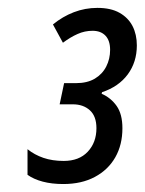

<svg xmlns="http://www.w3.org/2000/svg" viewBox="-20 -875 367 487"><path d="M140.6 -408.2Q111.3 -408.2 88.4 -414.3Q65.4 -420.4 49.8 -431.6V-496.6Q67.4 -482.4 90.1 -474.6Q112.8 -466.8 141.6 -466.8Q180.7 -466.8 202.6 -490.2Q224.6 -513.7 224.6 -549.8Q224.6 -580.1 208 -595.2Q191.4 -610.4 164.6 -610.4H131.3L142.6 -664.1H172.4Q201.2 -664.1 220.5 -675.5Q239.7 -687 249.5 -706.3Q259.3 -725.6 259.3 -748.5Q259.3 -772 247.6 -784.4Q235.8 -796.9 214.8 -796.9Q194.8 -796.9 176.8 -788.8Q158.7 -780.8 139.6 -766.6L114.3 -813Q138.7 -833 167.2 -844Q195.8 -855 227.1 -855Q261.2 -855 283.2 -842.5Q305.2 -830.1 316.2 -808.8Q327.1 -787.6 327.1 -759.8Q327.1 -717.8 304.2 -686.5Q281.2 -655.3 238.8 -641.1L237.8 -637.2Q261.2 -627 275.9 -606.2Q290.5 -585.4 290.5 -549.8Q290.5 -507.8 272.5 -476.1Q254.4 -444.3 220.7 -426.3Q187 -408.2 140.6 -408.2Z"/></svg>

Font: Open Sans Condensed Medium
Style: Italic
Weight: 500
Width: 3
Italic angle: -12°
Designer: Monotype Design Team
Foundry: Monotype Imaging Inc.
Version: Version 3.000